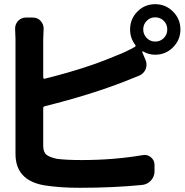

<svg xmlns="http://www.w3.org/2000/svg" viewBox="-20 -850 878 913"><path d="M717.8 -652.3Q742.2 -652.3 758.8 -668.9Q775.4 -685.5 775.4 -710Q775.4 -734.4 758.8 -751Q742.2 -767.6 717.8 -767.6Q694.3 -767.6 677.7 -751Q661.1 -734.4 661.1 -710.4Q661.1 -686.5 677.7 -669.4Q694.3 -652.3 717.8 -652.3ZM185.5 -663.1V-481.4Q185.5 -478.5 188 -476.6Q190.4 -474.6 192.4 -475.6Q392.6 -525.4 531.2 -585Q578.1 -602.5 621.1 -627Q627.9 -630.9 623 -636.7Q598.6 -668.9 598.6 -710Q598.6 -759.8 633.3 -794.9Q668 -830.1 717.8 -830.1Q767.6 -830.1 802.7 -794.9Q837.9 -759.8 837.9 -710Q837.9 -660.2 802.7 -625Q767.6 -589.8 717.8 -589.8Q686.5 -589.8 660.2 -605.5Q658.2 -606.4 657.2 -605Q656.2 -603.5 656.2 -602.5L671.9 -565.4Q676.8 -553.7 676.8 -543Q676.8 -532.2 672.9 -521.5Q663.1 -499 641.6 -490.2Q600.6 -473.6 578.1 -464.8Q412.1 -399.4 192.4 -344.7Q185.5 -342.8 185.5 -335.9V-158.2Q185.5 -127 200.2 -114.7Q214.8 -102.5 251 -94.7Q295.9 -88.9 367.2 -88.9Q521.5 -88.9 658.2 -112.3Q663.1 -113.3 668 -113.3Q683.6 -113.3 697.3 -102.5Q714.8 -87.9 714.8 -66.4V-35.2Q714.8 -10.7 698.2 7.8Q681.6 26.4 657.2 29.3Q520.5 43 358.4 43Q264.6 43 190.4 31.2Q53.7 7.8 53.7 -118.2V-663.1L51.8 -713.9Q51.8 -734.4 65.4 -750Q81.1 -766.6 103.5 -766.6H135.7Q159.2 -766.6 173.8 -750Q187.5 -734.4 187.5 -713.9Z"/></svg>

Font: Gen Jyuu Gothic P Bold
Style: Bold
Weight: 700
Designer: [Source Han Sans]
Ryoko NISHIZUKA  (kana & ideographs); Paul D. Hunt (Latin, Greek & Cyrillic); Wenlong ZHANG  (bopomofo
Version: Version 1.002.20150607